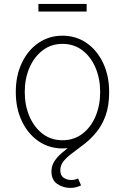

<svg xmlns="http://www.w3.org/2000/svg" viewBox="-20 -732 626 962"><path d="M293 11.7Q225.6 11.7 172.6 -24.9Q119.6 -61.5 89.4 -125.2Q59.1 -189 59.1 -271Q59.1 -353 89.4 -416.7Q119.6 -480.5 172.6 -516.8Q225.6 -553.2 293 -553.2Q360.8 -553.2 413.6 -516.8Q466.3 -480.5 496.6 -416.5Q526.9 -352.5 526.9 -271Q526.9 -189 496.6 -125.2Q466.3 -61.5 413.6 -24.9Q360.8 11.7 293 11.7ZM293 -29.3Q350.1 -29.3 392.6 -61.5Q435.1 -93.8 458.5 -148.7Q481.9 -203.6 481.9 -271Q481.9 -337.9 458.5 -392.8Q435.1 -447.8 392.6 -480Q350.1 -512.2 293 -512.2Q236.3 -512.2 193.8 -479.7Q151.4 -447.3 127.7 -392.8Q104 -338.4 104 -271Q104 -203.6 127.7 -148.7Q151.4 -93.8 193.8 -61.5Q236.3 -29.3 293 -29.3ZM332 209.5Q295.9 209.5 266.8 189.5Q237.8 169.4 237.8 127.4Q237.8 99.6 251.7 77.4Q265.6 55.2 288.6 35.4Q311.5 15.6 339.1 -4.6Q366.7 -24.9 394 -48.8Q421.4 -72.8 444.3 -103.8Q467.3 -134.8 481.4 -175.5Q495.6 -216.3 495.6 -271H526.9Q526.9 -202.1 509.3 -153.6Q491.7 -105 463.9 -70.8Q436 -36.6 404.5 -12Q373 12.7 345.2 33Q317.4 53.2 299.8 74Q282.2 94.7 282.2 121.6Q282.2 147.5 299.1 158.7Q315.9 169.9 336.9 169.9Q346.7 169.9 355.2 167.7Q363.8 165.5 371.1 162.1L386.2 196.8Q375.5 202.1 362.3 205.8Q349.1 209.5 332 209.5ZM414.1 -712.4V-674.3H172.4V-712.4Z"/></svg>

Font: Inter ExtraLight
Style: Regular
Weight: 250
Designer: Rasmus Andersson
Foundry: rsms
Version: Version 4.001;git-66647c0bb